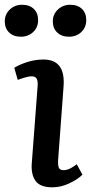

<svg xmlns="http://www.w3.org/2000/svg" viewBox="-47 -776 384 810"><path d="M45.9 -755.9Q77.6 -755.9 95.7 -738.3Q113.8 -720.7 113.8 -690.9Q113.8 -660.6 93 -640.9Q72.3 -621.1 41 -621.1Q9.8 -621.1 -8.5 -638.9Q-26.9 -656.7 -26.9 -686Q-26.9 -715.3 -5.9 -735.6Q15.1 -755.9 45.9 -755.9ZM249 -755.9Q280.8 -755.9 298.8 -738.3Q316.9 -720.7 316.9 -690.9Q316.9 -660.6 296.1 -640.9Q275.4 -621.1 244.1 -621.1Q212.9 -621.1 194.3 -638.9Q175.8 -656.7 175.8 -686Q175.8 -715.3 197 -735.6Q218.3 -755.9 249 -755.9ZM111.8 -414.1Q113.3 -434.1 107.7 -444.1Q102.1 -454.1 85.9 -454.1Q69.3 -454.1 27.8 -439L13.2 -490.2Q35.6 -503.9 68.6 -514.4Q101.6 -524.9 136.2 -524.9Q229.5 -524.9 221.2 -412.1L198.2 -101.1Q196.8 -79.1 201.2 -68.6Q205.6 -58.1 221.2 -58.1Q225.1 -58.1 229 -58.8Q232.9 -59.6 235.8 -60.1Q238.8 -60.5 243.4 -62.7Q248 -64.9 250 -65.7Q252 -66.4 257.1 -69.8Q262.2 -73.2 263.2 -73.7Q264.2 -74.2 270.3 -78.4Q276.4 -82.5 276.9 -83L300.8 -39.1Q281.2 -19.5 245.8 -2.7Q210.4 14.2 173.8 14.2Q123.5 14.2 103.8 -11.7Q84 -37.6 86.9 -85Z"/></svg>

Font: Literata Book SemiBold
Style: Italic
Weight: 600
Italic angle: -3°
Designer: Latin by Veronika Burian and Jose Scaglione. Greek by Irene Vlachou. Cyrillic by Vera Evstafieva
Foundry: TypeTogether
Version: Version 1.003;PS 001.003;hotconv 1.0.88;makeotf.lib2.5.64775